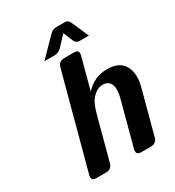

<svg xmlns="http://www.w3.org/2000/svg" viewBox="-216 -1053 1076 1179"><g transform="rotate(-30 322.5 -463.0)"><path d="M117.2 0Q86.4 0 86.4 -24.4Q86.4 -31.7 88.4 -39.1L265.1 -698.2Q275.4 -737.3 314.9 -737.3H383.3Q414.1 -737.3 414.1 -712.9Q414.1 -707.5 411.6 -698.2L352.5 -477.1Q414.6 -546.9 507.8 -546.9Q588.4 -546.9 622.1 -496.6Q644.5 -462.9 644.5 -415.5Q644.5 -383.3 634.3 -344.7L552.7 -39.1Q542.5 0 503.4 0H435.1Q404.3 0 404.3 -24.4Q404.3 -31.7 406.2 -39.1L487.3 -343.3Q497.6 -381.8 497.6 -409.2Q497.6 -426.3 493.7 -438Q480.5 -477.5 436 -477.5Q392.6 -477.5 355 -431.6Q333 -404.8 316.4 -343.3L234.9 -39.1Q224.6 0 185.5 0ZM363.3 -926.3H428.7Q450.7 -926.3 461.4 -902.3L514.6 -781.2H450.7Q423.3 -781.2 413.6 -805.7L386.2 -872.6L323.7 -805.7Q300.8 -781.2 272.9 -781.2H199.2L317.4 -901.9Q341.3 -926.3 363.3 -926.3Z"/></g></svg>

Font: Cursive Sans
Style: Bold
Weight: 700
Italic angle: -15°
Designer: Wojciech Kalinowski "wmk69" (wmk69@o2.pl)
Foundry: Wojciech Kalinowski "wmk69" (wmk69@o2.pl)
Version: Wersja 3.1.0; 2022-02-18